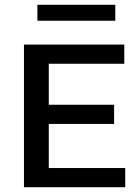

<svg xmlns="http://www.w3.org/2000/svg" viewBox="-20 -781 579 801"><path d="M80 0V-595H498.5V-515H183.5V-80H502.5V0ZM144 -264V-344H456V-264ZM136 -694.5V-761H461V-694.5Z"/></svg>

Font: Encode Sans SC Medium
Style: Regular
Weight: 500
Version: Version 3.002